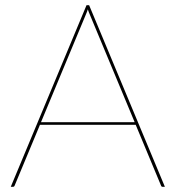

<svg xmlns="http://www.w3.org/2000/svg" viewBox="-20 -720 677 740"><path d="M499 -249 326.5 -663Q324 -668.5 322.2 -673.5Q320.5 -678.5 318.5 -684Q316.5 -678.5 314.8 -673.5Q313 -668.5 310.5 -663L138 -249ZM615.5 0H606.5Q602 0 600.5 -5L503 -239H134L36.5 -5Q35 0 29.5 0H21.5L313.5 -700H323.5Z"/></svg>

Font: Lato 2
Style: Regular
Weight: 100
Designer: Lukasz Dziedzic with Adam Twardoch and Botio Nikoltchev
Foundry: tyPoland Lukasz Dziedzic
Version: Version 2.015; 2015-08-06; http://www.latofonts.com/